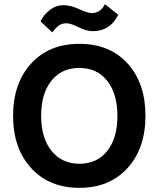

<svg xmlns="http://www.w3.org/2000/svg" viewBox="-20 -897 763 924"><path d="M232 -741 175 -794Q191 -827 220.5 -849.5Q250 -872 285 -872Q320 -872 361 -853Q402 -834 421 -834Q464 -834 485 -877L549 -826Q510 -747 427 -747Q396 -747 358 -766Q320 -785 300 -785Q280 -785 265 -775.5Q250 -766 232 -741ZM361.5 -570Q276 -570 227 -508Q178 -446 178 -339.5Q178 -233 228 -171Q278 -109 362.5 -109Q447 -109 496 -170.5Q545 -232 545 -339Q545 -446 496 -508Q447 -570 361.5 -570ZM362 -686Q508 -686 594 -591.5Q680 -497 680 -340Q680 -183 593.5 -88Q507 7 362 7Q217 7 130 -88Q43 -183 43 -339.5Q43 -496 129.5 -591Q216 -686 362 -686Z"/></svg>

Font: Hind Colombo SemiBold
Style: Regular
Weight: 600
Designer: Jyotish Sonowal, Aditi Pimprikar
Foundry: Indian Type Foundry
Version: Version 1.000;PS 1.0;hotconv 1.0.86;makeotf.lib2.5.63406; tt